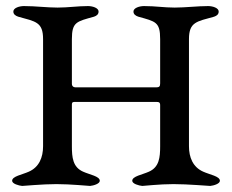

<svg xmlns="http://www.w3.org/2000/svg" viewBox="-20 -611 765 633"><path d="M217 -266C217 -276 222 -275 232 -275H494C504 -275 508 -274 508 -264V-129C508 -92 505 -60 471 -45C449 -35 416 -30 416 -15C416 -5 438 1 449 2C456 2 505 -4 552 -4C600 -4 666 2 673 2C684 1 705 -5 705 -15C705 -30 672 -35 650 -45C616 -60 603 -92 603 -129V-482C603 -539 629 -540 686 -556C695 -559 701 -564 701 -573C701 -585 681 -591 666 -591C632 -591 591 -586 556 -586C520 -586 494 -591 455 -591C440 -591 420 -585 420 -573C420 -564 427 -559 436 -556C493 -540 508 -539 508 -482V-336C508 -326 505 -323 495 -323H230C220 -323 217 -329 217 -334V-482C217 -539 233 -540 290 -556C299 -559 305 -564 305 -573C305 -585 285 -591 270 -591C236 -591 205 -586 170 -586C134 -586 98 -591 59 -591C44 -591 24 -585 24 -573C24 -564 31 -559 40 -556C97 -540 122 -539 122 -482V-129C122 -92 109 -60 75 -45C53 -35 20 -30 20 -15C20 -5 42 1 53 2C60 2 119 -4 166 -4C214 -4 270 2 277 2C288 1 309 -5 309 -15C309 -30 276 -35 254 -45C220 -60 217 -92 217 -129Z"/></svg>

Font: EB Garamond SC 08
Style: Regular
Weight: 400
Version: Version 0.016